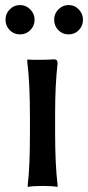

<svg xmlns="http://www.w3.org/2000/svg" viewBox="-20 -736 352 767"><path d="M2 -657.2Q2 -681.6 19 -698.7Q36.1 -715.8 59.6 -715.8Q84 -715.8 101.1 -698.2Q118.2 -680.7 118.2 -657.2Q118.2 -632.8 101.1 -615.7Q84 -598.6 59.6 -598.6Q35.2 -598.6 18.6 -615.7Q2 -632.8 2 -657.2ZM88.9 -489.3V-498H92.8Q100.6 -497.1 112.3 -497.1H137.7Q175.8 -497.1 196.3 -499Q210 -499 210 -483.4Q200.2 -395.5 200.2 -286.1V-204.1Q200.2 -79.1 210 2.9V10.7Q190.4 6.8 150.4 6.8Q111.3 6.8 90.8 10.7V2Q99.6 -67.4 99.6 -204.1V-266.6Q99.6 -407.2 88.9 -489.3ZM196.3 -657.2Q196.3 -681.6 213.4 -698.7Q230.5 -715.8 253.9 -715.8Q278.3 -715.8 294.9 -698.2Q311.5 -680.7 311.5 -657.2Q311.5 -632.8 294.9 -615.7Q278.3 -598.6 253.9 -598.6Q229.5 -598.6 212.9 -615.7Q196.3 -632.8 196.3 -657.2Z"/></svg>

Font: GenEi LateMin P v2
Style: Medium
Weight: 500
Designer: o_tamon (Modified)
Foundry: o_tamon / Adobe Systems Incorporated / FONT 910 / Philipp H. Poll
Version: Version 2.1;Original Version 1.004